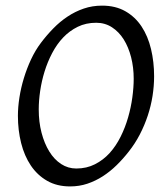

<svg xmlns="http://www.w3.org/2000/svg" viewBox="-20 -650 594 685"><path d="M457 -369.1Q457 -409.2 447.8 -445.6Q438.5 -481.9 421.4 -509.3Q404.3 -536.6 379.4 -552.7Q354.5 -568.8 323.2 -568.8Q286.6 -568.8 257.3 -554.4Q228 -540 205.3 -516.1Q182.6 -492.2 166 -460.4Q149.4 -428.7 138.9 -394.5Q128.4 -360.4 123.3 -325.4Q118.2 -290.5 118.2 -259.8Q118.2 -214.8 128.2 -176.5Q138.2 -138.2 155.8 -109.6Q173.3 -81.1 198 -64.9Q222.7 -48.8 252 -48.8Q289.1 -48.8 318.8 -64Q348.6 -79.1 371.3 -104.2Q394 -129.4 410.4 -162.4Q426.8 -195.3 437 -231Q447.3 -266.6 452.1 -302.2Q457 -337.9 457 -369.1ZM529.8 -377.9Q529.8 -343.3 524.2 -307.6Q518.6 -272 507.1 -237.3Q495.6 -202.6 478.8 -170.2Q461.9 -137.7 439.9 -109.9Q419.4 -83.5 396.2 -60.8Q373 -38.1 346.9 -21.2Q320.8 -4.4 291.7 5.4Q262.7 15.1 230 15.1Q183.1 15.1 148.2 -4.9Q113.3 -24.9 90.1 -59.3Q66.9 -93.8 55.4 -139.6Q43.9 -185.5 43.9 -236.8Q43.9 -267.6 49.3 -302.2Q54.7 -336.9 65.2 -371.3Q75.7 -405.8 90.8 -438.2Q106 -470.7 126 -497.1Q146.5 -524.4 170.2 -548.6Q193.8 -572.8 220.9 -590.8Q248 -608.9 278.8 -619.4Q309.6 -629.9 344.2 -629.9Q392.1 -629.9 427.2 -609.9Q462.4 -589.8 485.1 -555.4Q507.8 -521 518.8 -475.1Q529.8 -429.2 529.8 -377.9Z"/></svg>

Font: GentiumAlt
Style: Italic
Weight: 400
Italic angle: -7°
Designer: J. Victor Gaultney
Version: Version 1.02; 2005; OFL release